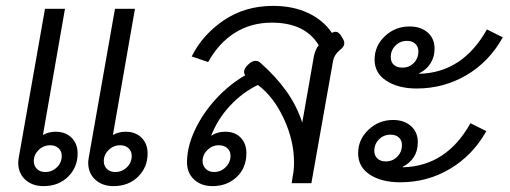

<svg xmlns="http://www.w3.org/2000/svg" viewBox="-20 -623 1734 653"><path d="M42 -70Q42 -76 44 -88L133 -593H201L126 -164Q146 -175 169 -175Q203 -175 223.5 -154.5Q244 -134 244 -101Q244 -54 211.5 -22Q179 10 128 10Q90 10 66 -12Q42 -34 42 -70ZM280 -70Q280 -76 282 -88L371 -593H439L364 -164Q384 -175 407 -175Q441 -175 461.5 -154.5Q482 -134 482 -101Q482 -54 449.5 -22Q417 10 366 10Q328 10 304 -12Q280 -34 280 -70ZM190 -93Q190 -109 179 -119Q168 -129 151 -129Q128 -129 111.5 -113Q95 -97 95 -75Q95 -59 105.5 -48.5Q116 -38 134 -38Q157 -38 173.5 -54Q190 -70 190 -93ZM428 -93Q428 -109 417 -119Q406 -129 389 -129Q366 -129 349.5 -113Q333 -97 333 -75Q333 -59 343.5 -48.5Q354 -38 372 -38Q395 -38 411.5 -54Q428 -70 428 -93Z M616 -71Q616 -123 642.5 -180Q669 -237 714.5 -286.5Q760 -336 814 -367Q810 -373 810 -378Q810 -392 827 -406Q838 -416 849 -416Q859 -416 866 -409Q918 -363 953.5 -313.5Q989 -264 1008 -206L1048 -434Q1054 -458 1064 -469Q1018 -546 904 -546Q834 -546 779 -511.5Q724 -477 688 -412L632 -431Q668 -504 740.5 -553.5Q813 -603 909 -603Q976 -603 1027.5 -579Q1079 -555 1109 -511Q1115 -515 1120 -515Q1133 -515 1142 -498Q1151 -485 1151 -476Q1151 -464 1136 -453Q1117 -437 1113 -417L1039 0H972L976 -26Q980 -45 980 -71Q980 -145 945 -220Q910 -295 857 -334Q805 -309 762.5 -263.5Q720 -218 698 -161Q718 -175 746 -175Q779 -175 798.5 -155Q818 -135 818 -102Q818 -52 785 -21Q752 10 703 10Q664 10 640 -12.5Q616 -35 616 -71ZM764 -93Q764 -109 753 -119Q742 -129 724 -129Q702 -129 685.5 -113Q669 -97 669 -75Q669 -59 680 -48.5Q691 -38 708 -38Q731 -38 747.5 -54.5Q764 -71 764 -93Z M1254 -420Q1254 -467 1289 -500Q1324 -533 1373 -533Q1411 -533 1434.5 -512.5Q1458 -492 1458 -457Q1458 -430 1444.5 -408Q1431 -386 1406 -374V-372Q1554 -376 1636 -523L1690 -496Q1644 -413 1566.5 -367.5Q1489 -322 1397 -322Q1335 -322 1294.5 -348Q1254 -374 1254 -420ZM1403 -448Q1403 -464 1392.5 -474Q1382 -484 1364 -484Q1341 -484 1325 -468Q1309 -452 1309 -429Q1309 -412 1319.5 -402.5Q1330 -393 1349 -393Q1372 -393 1387.5 -409Q1403 -425 1403 -448ZM1198 -102Q1198 -148 1233 -181.5Q1268 -215 1317 -215Q1354 -215 1377.5 -194.5Q1401 -174 1401 -139Q1401 -110 1387.5 -89Q1374 -68 1350 -56V-54Q1499 -58 1580 -204L1634 -177Q1588 -95 1511 -49Q1434 -3 1341 -3Q1278 -3 1238 -29Q1198 -55 1198 -102ZM1347 -130Q1347 -146 1336.5 -155.5Q1326 -165 1308 -165Q1285 -165 1269 -149Q1253 -133 1253 -110Q1253 -94 1263.5 -84Q1274 -74 1292 -74Q1315 -74 1331 -90Q1347 -106 1347 -130Z"/></svg>

Font: Niramit Light
Style: Italic
Weight: 300
Italic angle: -10°
Designer: Katatrad Aksorn Co.,Ltd.
Foundry: Cadson Demak Co.,Ltd.
Version: Version 1.000; ttfautohint (v1.6)